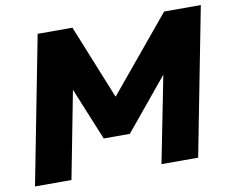

<svg xmlns="http://www.w3.org/2000/svg" viewBox="-77 -799 1083 897"><g transform="rotate(-10 464.5 -350.0)"><path d="M19 0 155 -700H320L462 -349H464L755 -700H929L793 0H619L700 -410L498 -165H374L272 -414L192 0Z"/></g></svg>

Font: REM
Style: Bold Italic
Weight: 700
Italic angle: -11°
Designer: Octavio Pardo
Foundry: Ashler Design
Version: Version 1.005;gftools[0.9.28]